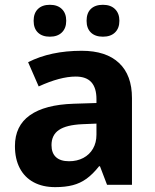

<svg xmlns="http://www.w3.org/2000/svg" viewBox="-20 -767 644 797"><path d="M424.3 0 395 -76.7H391.1Q365.2 -43.9 339.1 -25.1Q313 -6.3 282 1.7Q251 9.8 209 9.8Q157.2 9.8 119.6 -10.5Q82 -30.8 62 -69.1Q42 -107.4 42 -160.6Q42 -244.6 104 -288.6Q166 -332.5 285.6 -336.4L380.4 -339.4V-355.5Q380.4 -402.3 359.1 -425.8Q337.9 -449.2 294.4 -449.2Q230 -449.2 140.6 -408.2L96.7 -508.8Q189.9 -556.2 319.3 -556.2Q420.4 -556.2 474.1 -505.6Q527.8 -455.1 527.8 -359.9V0ZM380.4 -208V-253.9L321.8 -251.5Q255.4 -248.5 224.6 -227.5Q193.8 -206.5 193.8 -164.6Q193.8 -131.8 212.4 -114.7Q231 -97.7 266.6 -97.7Q299.8 -97.7 325.7 -111.3Q351.6 -125 366 -149.9Q380.4 -174.8 380.4 -208ZM339.4 -680.7Q339.4 -712.9 357.2 -730Q375 -747.1 407.2 -747.1Q439.5 -747.1 457.5 -729.2Q475.6 -711.4 475.6 -680.7Q475.6 -649.9 457.5 -632.3Q439.5 -614.7 407.2 -614.7Q375 -614.7 357.2 -632.1Q339.4 -649.4 339.4 -680.7ZM119.6 -680.7Q119.6 -712.4 137.5 -729.7Q155.3 -747.1 187 -747.1Q218.8 -747.1 236.8 -729.5Q254.9 -711.9 254.9 -680.7Q254.9 -649.9 236.8 -632.3Q218.8 -614.7 187 -614.7Q155.3 -614.7 137.5 -631.8Q119.6 -648.9 119.6 -680.7Z"/></svg>

Font: Viking Open Sans
Style: Bold
Weight: 700
Foundry: Ascender Corporation
Version: Version 2.001